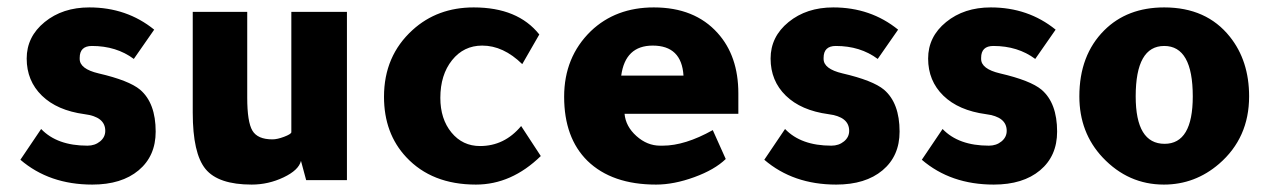

<svg xmlns="http://www.w3.org/2000/svg" viewBox="-20 -486 3424 518"><path d="M35 -55 91 -138Q134 -93 216 -93Q236 -93 250 -104.5Q264 -116 264 -133Q264 -171 208 -178Q134 -188 93 -228Q52 -268 52 -328Q52 -387 100.5 -426.5Q149 -466 221 -466Q322 -466 396 -406L341 -327Q294 -362 228 -362Q195 -362 195 -330V-329V-327Q195 -300 246 -288Q328 -269 358 -244Q400 -208 400 -131Q400 -65 354 -26.5Q308 12 229 12Q113 12 35 -55Z M792 -52Q786 -27 745 -7.5Q704 12 659 12Q569 12 534.5 -30Q500 -72 500 -182V-454H647V-223Q647 -157 661 -133.5Q675 -110 715 -110Q728 -110 746.5 -117Q765 -124 766 -129V-454H916V0H806Z M1435 -393 1389 -313Q1338 -363 1281 -363Q1231 -363 1199.5 -323.5Q1168 -284 1168 -222Q1168 -165 1198 -128.5Q1228 -92 1275 -92Q1341 -92 1386 -146L1439 -65Q1360 12 1264 12Q1145 12 1076 -62Q1016 -126 1016 -225Q1016 -335 1093 -405Q1160 -466 1258 -466Q1377 -466 1435 -393Z M1972 -179H1665Q1668 -145 1697 -119Q1726 -93 1761 -93H1768Q1828 -93 1903 -135L1938 -57Q1908 -28 1853 -8Q1798 12 1750 12Q1631 12 1565 -52Q1502 -114 1502 -225Q1502 -332 1574 -402Q1641 -466 1744 -466Q1854 -466 1916 -397Q1972 -335 1972 -234ZM1656 -282H1824Q1819 -363 1741 -363Q1667 -363 1656 -282Z M2042 -55 2098 -138Q2141 -93 2223 -93Q2243 -93 2257 -104.5Q2271 -116 2271 -133Q2271 -171 2215 -178Q2141 -188 2100 -228Q2059 -268 2059 -328Q2059 -387 2107.5 -426.5Q2156 -466 2228 -466Q2329 -466 2403 -406L2348 -327Q2301 -362 2235 -362Q2202 -362 2202 -330V-329V-327Q2202 -300 2253 -288Q2335 -269 2365 -244Q2407 -208 2407 -131Q2407 -65 2361 -26.5Q2315 12 2236 12Q2120 12 2042 -55Z M2467 -55 2523 -138Q2566 -93 2648 -93Q2668 -93 2682 -104.5Q2696 -116 2696 -133Q2696 -171 2640 -178Q2566 -188 2525 -228Q2484 -268 2484 -328Q2484 -387 2532.5 -426.5Q2581 -466 2653 -466Q2754 -466 2828 -406L2773 -327Q2726 -362 2660 -362Q2627 -362 2627 -330V-329V-327Q2627 -300 2678 -288Q2760 -269 2790 -244Q2832 -208 2832 -131Q2832 -65 2786 -26.5Q2740 12 2661 12Q2545 12 2467 -55Z M3121 -466Q3235 -466 3298 -387Q3350 -322 3350 -226Q3350 -114 3269 -44Q3204 12 3120 12Q3024 12 2955 -61Q2892 -128 2892 -226Q2892 -337 2959 -404Q3021 -466 3121 -466ZM3044 -226Q3044 -98 3122 -98Q3198 -98 3198 -226Q3198 -362 3121 -362Q3044 -362 3044 -226Z"/></svg>

Font: Tajawal Black
Style: Regular
Weight: 900
Designer: Boutros Fonts
Foundry: Created by Boutros International 2017
Version: Version 1.700